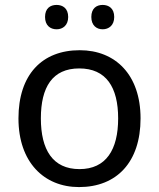

<svg xmlns="http://www.w3.org/2000/svg" viewBox="-20 -750 645 780"><path d="M163 -681C163 -647 184 -631 210 -631C235 -631 257 -647 257 -681C257 -716 235 -730 210 -730C184 -730 163 -716 163 -681ZM351 -681C351 -647 372 -631 397 -631C422 -631 444 -647 444 -681C444 -716 422 -730 397 -730C372 -730 351 -716 351 -681ZM551 -269C551 -446 449 -546 304 -546C150 -546 55 -446 55 -269C55 -91 159 10 301 10C454 10 551 -91 551 -269ZM146 -269C146 -396 193 -472 302 -472C411 -472 460 -396 460 -269C460 -142 411 -63 303 -63C194 -63 146 -142 146 -269Z"/></svg>

Font: Noto Sans Nandinagari
Style: Regular
Weight: 400
Designer: Ek Type
Foundry: Ek Type
Version: Version 1.002